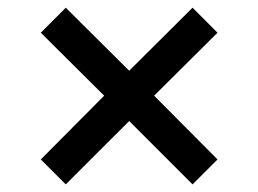

<svg xmlns="http://www.w3.org/2000/svg" viewBox="-20 -530 676 503"><path d="M86.9 -112.3 252.9 -279.3 86.9 -444.3 152.3 -509.8 318.4 -344.7 484.4 -509.8 549.8 -444.3 383.8 -279.3 549.8 -112.3 484.4 -46.9 318.4 -212.9 152.3 -46.9Z"/></svg>

Font: Pretendard JP Medium
Style: Regular
Weight: 500
Designer: Base glyphs from Inter by Rasmus Andersson; Hangeul glyphs from Noto Sans CJK(Source Han Sans) by Jang Soo-young and Kan
Foundry: Kil Hyung-jin
Version: Version 1.309